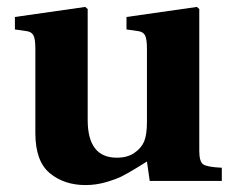

<svg xmlns="http://www.w3.org/2000/svg" viewBox="-20 -522 669 554"><path d="M23 -437V-473L226 -502L233 -496V-176Q233 -67 317 -67Q348 -67 368 -81Q388 -95 396 -114Q404 -134 404 -170V-381Q404 -410 398.5 -420Q393 -430 380 -432L345 -437V-473L548 -502L555 -496V-87Q555 -56 566 -48Q577 -40 620 -38V0H412L404 -56Q398 -52 372.5 -36.5Q347 -21 331 -13Q315 -5 286 3.5Q257 12 227 12Q165 12 123.5 -22.5Q82 -57 82 -138V-381Q82 -410 76.5 -420Q71 -430 58 -432Z"/></svg>

Font: Heuristica
Style: Bold
Weight: 700
Version: Version 1.0.2